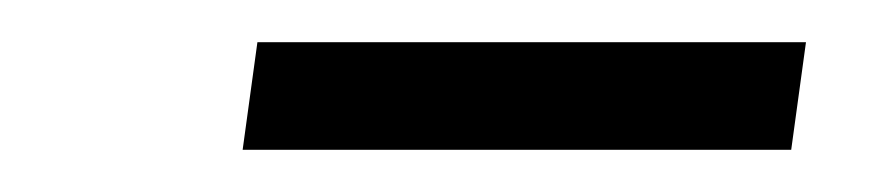

<svg xmlns="http://www.w3.org/2000/svg" viewBox="-20 -660 414 91"><path d="M95 -589 102 -640H362L355 -589Z"/></svg>

Font: Hanken Grotesk
Style: Italic
Weight: 400
Italic angle: -8°
Designer: Alfredo Marco Pradil
Foundry: Hanken Design Co.
Version: Version 3.013